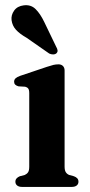

<svg xmlns="http://www.w3.org/2000/svg" viewBox="-20 -735 355 755"><path d="M234 -458V-80Q234 -65 238.8 -57.8Q243.5 -50.5 252 -47L270.5 -42Q279 -39 283.8 -33.8Q288.5 -28.5 288.5 -20.5Q288.5 -11 281.5 -5.5Q274.5 0 262 0H66.5Q54.5 0 47.5 -5.5Q40.5 -11 40.5 -20.5Q40.5 -28 45 -33.2Q49.5 -38.5 58 -42L77.5 -47Q86 -51 90.5 -57.8Q95 -64.5 95 -80V-368.5Q95 -381.5 91 -386.8Q87 -392 79 -394L52.5 -395.5Q44 -398 39.8 -402.2Q35.5 -406.5 35.5 -413.5Q35.5 -421.5 41 -426.8Q46.5 -432 58.5 -436.5L164 -472Q180.5 -477.5 190.2 -479.8Q200 -482 210 -482Q221 -482 227.5 -475.5Q234 -469 234 -458ZM154 -648.5 201 -551Q205 -544.5 206.2 -537.8Q207.5 -531 202 -525.5Q197 -521 188.8 -521Q180.5 -521 173.5 -524.5L84.5 -586.5Q58 -601.5 43.2 -617.5Q28.5 -633.5 25.5 -655.5Q23 -675.5 35.5 -693.2Q48 -711 73.5 -714Q101.5 -717.5 120 -699.2Q138.5 -681 154 -648.5Z"/></svg>

Font: Fraunces SemiBold
Style: Regular
Weight: 600
Version: Version 1.000;[b76b70a41]